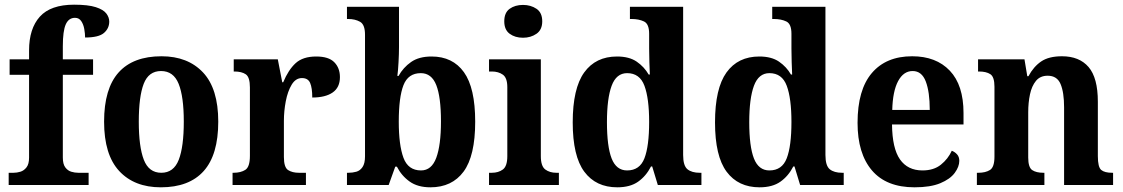

<svg xmlns="http://www.w3.org/2000/svg" viewBox="-20 -789 4792 819"><path d="M17 0V-52H38Q52 -52 67 -56.5Q82 -61 93 -75Q104 -89 104 -117V-470H21V-536H104V-574Q104 -667 150 -718Q196 -769 296 -769Q356 -769 388.5 -758.5Q421 -748 433.5 -731.5Q446 -715 446 -697Q446 -668 423.5 -648.5Q401 -629 343 -629Q343 -645 339.5 -665Q336 -685 326.5 -699Q317 -713 300 -713Q273 -713 260.5 -685Q248 -657 248 -592V-536H377V-470H248V-117Q248 -89 258.5 -75Q269 -61 284 -56.5Q299 -52 314 -52H358V0Z M666 10Q553 10 488.5 -59.5Q424 -129 424 -270Q424 -411 486 -480Q548 -549 669 -549Q781 -549 846 -480Q911 -411 911 -270Q911 -129 849 -59.5Q787 10 666 10ZM668 -52Q721 -52 742.5 -107.5Q764 -163 764 -270Q764 -377 742 -431.5Q720 -486 667 -486Q614 -486 593 -431.5Q572 -377 572 -270Q572 -163 593.5 -107.5Q615 -52 668 -52Z M972 0V-52H976Q1007 -52 1026.5 -64.5Q1046 -77 1046 -124V-416Q1046 -460 1028.5 -472Q1011 -484 980 -484H977V-536H1165L1184 -438H1188Q1210 -491 1241 -519.5Q1272 -548 1329 -548Q1382 -548 1406 -523.5Q1430 -499 1430 -460Q1430 -416 1399 -394.5Q1368 -373 1312 -373Q1312 -414 1303 -435Q1294 -456 1268 -456Q1241 -456 1224 -427.5Q1207 -399 1199 -357Q1191 -315 1191 -274V-119Q1191 -75 1209 -63.5Q1227 -52 1255 -52H1285V0Z M1816 10Q1762 10 1727.5 -14.5Q1693 -39 1673 -78H1666L1638 0H1460V-52H1466Q1484 -52 1500 -56.5Q1516 -61 1526.5 -76.5Q1537 -92 1537 -122V-641Q1537 -684 1516 -696Q1495 -708 1465 -708H1460V-760H1682V-588Q1682 -561 1680 -524Q1678 -487 1675 -465H1680Q1700 -501 1733.5 -524.5Q1767 -548 1821 -548Q1911 -548 1959 -481Q2007 -414 2007 -270Q2007 -124 1957.5 -57Q1908 10 1816 10ZM1776 -62Q1821 -62 1841 -116Q1861 -170 1861 -271Q1861 -375 1841 -426Q1821 -477 1775 -477Q1721 -477 1701 -425.5Q1681 -374 1681 -270Q1681 -170 1701 -116Q1721 -62 1776 -62Z M2211 -628Q2177 -628 2154 -645Q2131 -662 2131 -698Q2131 -735 2154 -751.5Q2177 -768 2211 -768Q2244 -768 2268.5 -751.5Q2293 -735 2293 -698Q2293 -662 2268.5 -645Q2244 -628 2211 -628ZM2066 0V-52H2078Q2106 -52 2125 -66Q2144 -80 2144 -123V-417Q2144 -457 2125 -470.5Q2106 -484 2078 -484H2066V-536H2287V-123Q2287 -80 2306 -66Q2325 -52 2353 -52H2364V0Z M2613 10Q2522 10 2472.5 -56.5Q2423 -123 2423 -267Q2423 -412 2472 -480Q2521 -548 2612 -548Q2664 -548 2696 -526Q2728 -504 2747 -471H2752Q2751 -494 2750 -524Q2749 -554 2749 -582V-645Q2749 -687 2727 -697.5Q2705 -708 2674 -708H2667V-760H2894V-128Q2894 -82 2912.5 -67Q2931 -52 2965 -52H2972V0H2786L2762 -79H2757Q2736 -38 2702 -14Q2668 10 2613 10ZM2655 -62Q2709 -62 2729 -114Q2749 -166 2749 -269Q2749 -369 2729 -423Q2709 -477 2655 -477Q2609 -477 2589 -423Q2569 -369 2569 -268Q2569 -164 2589 -113Q2609 -62 2655 -62Z M3220 10Q3129 10 3079.5 -56.5Q3030 -123 3030 -267Q3030 -412 3079 -480Q3128 -548 3219 -548Q3271 -548 3303 -526Q3335 -504 3354 -471H3359Q3358 -494 3357 -524Q3356 -554 3356 -582V-645Q3356 -687 3334 -697.5Q3312 -708 3281 -708H3274V-760H3501V-128Q3501 -82 3519.5 -67Q3538 -52 3572 -52H3579V0H3393L3369 -79H3364Q3343 -38 3309 -14Q3275 10 3220 10ZM3262 -62Q3316 -62 3336 -114Q3356 -166 3356 -269Q3356 -369 3336 -423Q3316 -477 3262 -477Q3216 -477 3196 -423Q3176 -369 3176 -268Q3176 -164 3196 -113Q3216 -62 3262 -62Z M3881 10Q3761 10 3699.5 -62Q3638 -134 3638 -265Q3638 -406 3699 -477.5Q3760 -549 3871 -549Q3973 -549 4031.5 -487.5Q4090 -426 4090 -307V-258H3785Q3786 -156 3819 -109Q3852 -62 3915 -62Q3963 -62 3993.5 -86.5Q4024 -111 4040 -146Q4053 -141 4062.5 -130.5Q4072 -120 4072 -103Q4072 -78 4052.5 -51.5Q4033 -25 3991 -7.5Q3949 10 3881 10ZM3946 -320Q3946 -397 3929 -441.5Q3912 -486 3873 -486Q3834 -486 3811 -443Q3788 -400 3786 -320Z M4147 0V-52H4153Q4184 -52 4203 -64Q4222 -76 4222 -121V-419Q4222 -461 4204.5 -472.5Q4187 -484 4156 -484H4152V-536H4350L4362 -464H4367Q4389 -505 4421.5 -527Q4454 -549 4510 -549Q4584 -549 4623.5 -503Q4663 -457 4663 -355V-123Q4663 -76 4677.5 -64Q4692 -52 4724 -52H4728V0H4519V-331Q4519 -395 4504 -430.5Q4489 -466 4449 -466Q4417 -466 4399 -444Q4381 -422 4373.5 -386.5Q4366 -351 4366 -310V-117Q4366 -75 4383 -63.5Q4400 -52 4431 -52H4435V0Z"/></svg>

Font: Noto Serif Devanagari SemiCondensed
Style: Bold
Weight: 700
Width: 4
Designer: Universal Thirst, Indian Type Foundry and the Monotype Design Team
Foundry: Monotype Imaging Inc.
Version: Version 2.004; ttfautohint (v1.8.4.7-5d5b)